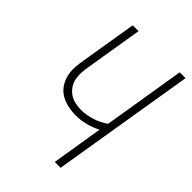

<svg xmlns="http://www.w3.org/2000/svg" viewBox="-215 -832 930 930"><g transform="rotate(45 250.0 -367.5)"><path d="M335 0 378 -264Q347 -248 313.5 -239.5Q280 -231 247 -231Q219 -231 192 -237Q165 -243 142.5 -256.5Q120 -270 105.5 -291.5Q91 -313 84.5 -339Q78 -365 80 -393Q82 -421 87 -449L134 -735H174L126 -443Q122 -421 120.5 -399Q119 -377 123 -356.5Q127 -336 138.5 -318.5Q150 -301 166.5 -289.5Q183 -278 204 -273Q225 -268 247 -268Q282 -268 318.5 -279.5Q355 -291 387 -313L456 -735H496L375 0Z"/></g></svg>

Font: Iosevka Extralight Oblique
Style: Regular
Weight: 200
Italic angle: -9°
Monospace: yes
Designer: Belleve Invis
Foundry: Belleve Invis
Version: Version 32.5.0; ttfautohint (v1.8.4)